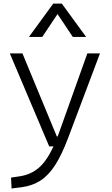

<svg xmlns="http://www.w3.org/2000/svg" viewBox="-20 -815 626 1069"><path d="M44.4 234.4 41.5 173.8 90.3 166.5Q151.4 157.2 195.8 119.4Q240.2 81.5 277.8 0H253.9L34.7 -517.6H105L296.4 -55.2H300.8Q303.7 -62.5 306.6 -70.3L466.3 -517.6H536.6L358.9 -45.9Q323.7 47.4 286.9 104.5Q250 161.6 205.3 190.4Q160.6 219.2 102.1 227.1ZM141.1 -609.4 276.4 -794.9H324.2L459.5 -609.4H385.3L300.3 -736.8L215.3 -609.4Z"/></svg>

Font: Cascadia Code NF Light
Style: Regular
Weight: 300
Monospace: yes
Designer: Aaron Bell
Foundry: Saja Typeworks
Version: Version 2404.023; ttfautohint (v1.8.4)